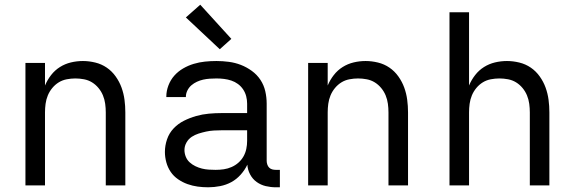

<svg xmlns="http://www.w3.org/2000/svg" viewBox="-20 -787 2440 815"><path d="M88 0V-520H171V-424Q181 -448 197 -468.5Q213 -489 234.5 -502.5Q256 -516 281 -522Q306 -528 332 -528Q358 -528 384.5 -521.5Q411 -515 433 -500Q455 -485 471 -462.5Q487 -440 496 -415Q505 -390 508.5 -363.5Q512 -337 512 -310V0H429V-310Q429 -328 426.5 -346.5Q424 -365 417 -382Q410 -399 398 -413.5Q386 -428 370.5 -437.5Q355 -447 336.5 -450.5Q318 -454 300 -454Q282 -454 263.5 -450.5Q245 -447 229.5 -437.5Q214 -428 202 -413.5Q190 -399 183 -382Q176 -365 173.5 -346.5Q171 -328 171 -310V0Z M864 8Q841 8 819 5Q797 2 776 -5.5Q755 -13 736 -26Q717 -39 704.5 -57.5Q692 -76 686 -98Q680 -120 680 -142Q680 -169 689 -195.5Q698 -222 717 -242Q736 -262 761 -274.5Q786 -287 812.5 -294.5Q839 -302 866.5 -304.5Q894 -307 921 -307H1029V-347Q1029 -363 1025 -378.5Q1021 -394 1012 -407.5Q1003 -421 990 -430.5Q977 -440 962 -445Q947 -450 931 -452Q915 -454 899 -454Q885 -454 870.5 -453Q856 -452 842.5 -449Q829 -446 816 -440Q803 -434 792.5 -425Q782 -416 775.5 -403Q769 -390 769 -376V-375H686V-377Q686 -401 695 -424.5Q704 -448 720 -466Q736 -484 757.5 -496.5Q779 -509 802.5 -516Q826 -523 850 -525.5Q874 -528 899 -528Q925 -528 951.5 -524.5Q978 -521 1002.5 -511.5Q1027 -502 1049 -486Q1071 -470 1085.5 -448Q1100 -426 1106 -400Q1112 -374 1112 -347V-104Q1112 -97 1114.5 -89Q1117 -81 1122.5 -75.5Q1128 -70 1135.5 -68Q1143 -66 1151 -66H1168V8H1151Q1129 8 1108 3Q1087 -2 1069.5 -14.5Q1052 -27 1041.5 -47Q1031 -67 1030 -88Q1019 -65 1001.5 -45.5Q984 -26 962 -14Q940 -2 914.5 3Q889 8 864 8ZM895 -66Q913 -66 930 -68.5Q947 -71 963 -78Q979 -85 992 -96.5Q1005 -108 1013.5 -123Q1022 -138 1025.5 -155Q1029 -172 1029 -189V-234H921Q905 -234 888 -233Q871 -232 855 -228.5Q839 -225 823 -220Q807 -215 793.5 -206Q780 -197 771.5 -182Q763 -167 763 -150Q763 -136 768.5 -122Q774 -108 785 -98Q796 -88 809.5 -81.5Q823 -75 837 -71.5Q851 -68 866 -67Q881 -66 895 -66ZM913 -578 769 -713 830 -767 962 -622Z M1288 0V-520H1371V-424Q1381 -448 1397 -468.5Q1413 -489 1434.5 -502.5Q1456 -516 1481 -522Q1506 -528 1532 -528Q1558 -528 1584.5 -521.5Q1611 -515 1633 -500Q1655 -485 1671 -462.5Q1687 -440 1696 -415Q1705 -390 1708.5 -363.5Q1712 -337 1712 -310V0H1629V-310Q1629 -328 1626.5 -346.5Q1624 -365 1617 -382Q1610 -399 1598 -413.5Q1586 -428 1570.5 -437.5Q1555 -447 1536.5 -450.5Q1518 -454 1500 -454Q1482 -454 1463.5 -450.5Q1445 -447 1429.5 -437.5Q1414 -428 1402 -413.5Q1390 -399 1383 -382Q1376 -365 1373.5 -346.5Q1371 -328 1371 -310V0Z M1888 0V-735H1971V-424Q1981 -448 1997 -468.5Q2013 -489 2034.5 -502.5Q2056 -516 2081 -522Q2106 -528 2132 -528Q2158 -528 2184.5 -521.5Q2211 -515 2233 -500Q2255 -485 2271 -462.5Q2287 -440 2296 -415Q2305 -390 2308.5 -363.5Q2312 -337 2312 -310V0H2229V-310Q2229 -328 2226.5 -346.5Q2224 -365 2217 -382Q2210 -399 2198 -413.5Q2186 -428 2170.5 -437.5Q2155 -447 2136.5 -450.5Q2118 -454 2100 -454Q2082 -454 2063.5 -450.5Q2045 -447 2029.5 -437.5Q2014 -428 2002 -413.5Q1990 -399 1983 -382Q1976 -365 1973.5 -346.5Q1971 -328 1971 -310V0Z"/></svg>

Font: R Plex Mono
Style: Regular
Weight: 400
Monospace: yes
Designer: Belleve Invis
Foundry: Belleve Invis
Version: Version 31.8.0